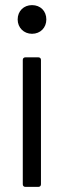

<svg xmlns="http://www.w3.org/2000/svg" viewBox="-20 -730 251 750"><path d="M105 -598C138 -598 161 -622 161 -654C161 -687 138 -710 105 -710C73 -710 49 -687 49 -654C49 -622 73 -598 105 -598ZM79 0H130C136 0 140 -4 140 -10V-496C140 -502 136 -506 130 -506H79C73 -506 69 -502 69 -496V-10C69 -4 73 0 79 0Z"/></svg>

Font: Barlow Semi Condensed
Style: Regular
Weight: 400
Width: 4
Designer: Jeremy Tribby
Foundry: Tribby Type
Version: Version 1.422;hotconv 1.0.109;makeotfexe 2.5.65596